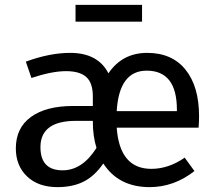

<svg xmlns="http://www.w3.org/2000/svg" viewBox="-20 -756 894 788"><path d="M563 -736V-667H290V-736ZM797 -279Q797 -256 795 -232H459Q471 -63 601 -63Q672 -63 738 -109L778 -54Q694 12 594 12Q467 12 404 -85Q368 -33 323 -10.5Q278 12 216 12Q137 12 91 -32Q45 -76 45 -147Q45 -231 107 -276Q169 -321 280 -321H361V-360Q361 -416 334 -440Q307 -464 251 -464Q193 -464 109 -436L86 -503Q184 -539 268 -539Q382 -539 425 -455Q482 -539 584 -539Q686 -539 741.5 -470Q797 -401 797 -279ZM706 -300V-306Q706 -466 582 -466Q469 -466 459 -300ZM237 -57Q318 -57 376 -149Q361 -197 361 -257V-260H292Q146 -260 146 -152Q146 -57 237 -57Z"/></svg>

Font: Fira Sans
Style: Regular
Weight: 400
Designer: Carrois Corporate & Edenspiekermann AG
Foundry: Carrois Corporate GbR & Edenspiekermann AG
Version: Version 4.106;PS 004.106;hotconv 1.0.70;makeotf.lib2.5.58329